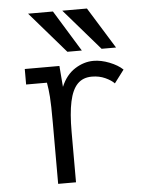

<svg xmlns="http://www.w3.org/2000/svg" viewBox="-56 -853 711 900"><g transform="rotate(-5 300.0 -403.5)"><path d="M181 -287Q181 -373.5 178.2 -409.5Q175.5 -445.5 170 -477H72V-550H235L243 -451Q266 -506 308.2 -533Q350.5 -560 396 -560Q431.5 -560 470.8 -544.5Q510 -529 533 -507L487 -446Q473 -461 444.8 -474Q416.5 -487 382 -487Q339.5 -487 314 -460.5Q288.5 -434 276.8 -379.2Q265 -324.5 265 -237V0H181ZM110 -807H227L346 -613H278ZM271 -807H387L507 -613H439Z"/></g></svg>

Font: JuliaMono
Style: Regular
Weight: 400
Monospace: yes
Designer: cormullion
Foundry: corm
Version: Version 0.055; ttfautohint (v1.8.4)